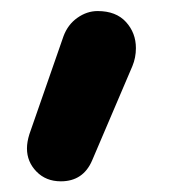

<svg xmlns="http://www.w3.org/2000/svg" viewBox="-20 -182 332 356"><path d="M92.8 154.2Q65.2 154.2 47.6 136.1Q30 118 30 93.2Q30 81.2 34.5 66.8L97.8 -115Q105.8 -136.5 123.5 -149Q141.2 -161.5 161 -161.5Q195.2 -161.5 213.6 -141.2Q232 -121 232 -92.8Q232 -75.2 225.5 -59.5L150.8 115.5Q134.2 154.2 92.8 154.2Z"/></svg>

Font: National Park
Style: Regular
Weight: 400
Designer: Andrea Herstowski, Ben Hoepner
Version: Version 1.009